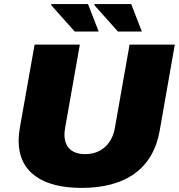

<svg xmlns="http://www.w3.org/2000/svg" viewBox="-20 -906 874 938"><path d="M345 -752H462L410 -886H232L229 -882ZM556 -752H673L621 -886H443L440 -882ZM378 12C592 12 727 -80 760 -267L834 -688H613L541 -280C528 -206 477 -153 396 -153C327 -153 295 -191 295 -248C295 -258 296 -269 298 -280L370 -688H149L77 -282C73 -259 71 -238 71 -218C71 -65 187 12 378 12Z"/></svg>

Font: Archivo Black
Style: Italic
Weight: 900
Italic angle: -10°
Designer: Hector Gatti
Foundry: Omnibus-Type
Version: Version 2.001